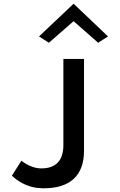

<svg xmlns="http://www.w3.org/2000/svg" viewBox="-20 -1010 645 1033"><path d="M190 -814 243 -780 376 -896 508 -780 561 -814 376 -990ZM198 2C203 3 209 3 216 3C355 3 432 -64 432 -198V-693H321V-229C321 -142 276 -104 203 -104C158 -103 116 -129 95 -145L44 -65C64 -45 119 -1 196 2Z"/></svg>

Font: Bluebird
Style: Li
Weight: 300
Designer: Jasper
Foundry: Cannot Into Space Fonts
Version: Version 0.98